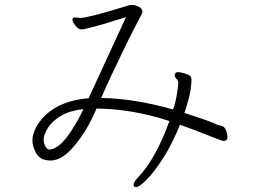

<svg xmlns="http://www.w3.org/2000/svg" viewBox="-20 -722 1040 782"><path d="M392 -323Q429 -408 480 -512Q504 -562 524.5 -602Q545 -642 552.5 -655.5Q560 -669 560 -674Q560 -688 544.5 -695Q529 -702 519.5 -702Q510 -702 506 -700.5Q502 -699 484 -694Q338 -649 307 -649L286 -651Q275 -651 275 -642Q275 -633 287.5 -617.5Q300 -602 311.5 -602Q323 -602 395 -622Q425 -631 452 -639.5Q479 -648 493 -652L341 -322Q230 -313 166 -254Q139 -228 125.5 -200.5Q112 -173 112 -150Q112 -127 126.5 -99.5Q141 -72 175 -69L184 -68Q235 -68 286 -132Q337 -193 373 -280Q522 -278 670 -229Q614 -73 540 3Q524 20 524 32Q524 40 535.5 40Q547 40 577.5 9.5Q608 -21 644.5 -78Q681 -135 713 -214Q757 -199 837 -167Q884 -148 891 -148Q907 -148 906.5 -163.5Q906 -179 899.5 -193.5Q893 -208 880 -210Q873 -211 867 -213Q838 -228 731 -262Q756 -334 759 -380L760 -395Q760 -406 755.5 -411.5Q751 -417 734 -422.5Q717 -428 704 -428Q694 -428 693 -420Q692 -418 692 -413Q692 -408 699 -401Q706 -394 706 -384V-383Q706 -371 700 -335.5Q694 -300 685 -276Q527 -321 392 -323ZM158 -153V-159Q161 -179 177 -204Q193 -229 228 -250Q263 -271 320 -278Q300 -235 276 -198Q224 -113 179 -113Q173 -113 165.5 -125Q158 -137 158 -153Z"/></svg>

Font: LXGW WenKai TC Light
Style: Regular
Weight: 300
Designer: LXGW / Fontworks Inc.
Foundry: LXGW / Fontworks Inc.
Version: Version 1.330